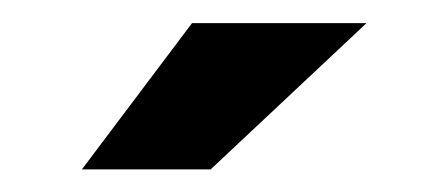

<svg xmlns="http://www.w3.org/2000/svg" viewBox="-20 -742 394 170"><path d="M166.5 -592H52.5L150 -721.5H304.5Z"/></svg>

Font: Roberto Sans
Style: Bold
Weight: 700
Designer: Google (font) & Cristiano Sobral (main changes)
Version: Version 1.000;October 12, 2021;FontCreator 14.0.0.2814 64-bi